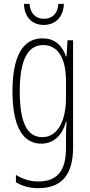

<svg xmlns="http://www.w3.org/2000/svg" viewBox="-20 -739 470 1001"><path d="M313 -719H284C282 -672 255 -641 210 -641C164 -641 137 -671 134 -719H105C107 -646 150 -609 208 -609C270 -609 311 -652 313 -719ZM201 -539C94 -539 45 -437 45 -263C45 -78 100 10 195 10C263 10 306 -38 324 -104H327C324 -65 324 -37 324 -8V33C324 156 275 207 179 207C135 207 101 195 63 173V211C97 232 135 242 179 242C305 242 361 169 361 29V-529H332L327 -445H324C306 -496 271 -539 201 -539ZM205 -504C290 -504 324 -423 324 -317V-226C324 -125 289 -24 200 -24C122 -24 83 -99 83 -263C83 -409 116 -504 205 -504Z"/></svg>

Font: Noto Sans Gurmukhi UI ExtraCondensed ExtraLight
Style: Regular
Weight: 200
Width: 2
Designer: Jelle Bosma - Monotype Design Team
Foundry: Monotype Imaging Inc.
Version: Version 2.004